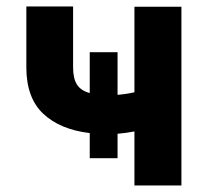

<svg xmlns="http://www.w3.org/2000/svg" viewBox="-20 -566 631 586"><path d="M338.8 -406.6V-276.6Q364 -278.4 390.3 -284.4V-545.5H533.7V0H390.3V-164.8Q363.6 -159.8 338.8 -157.7V-83.1H253.9V-159.8Q162.6 -170.8 111.5 -219.3Q60.4 -267.8 60.4 -360.1V-546.2H203.1V-360.1Q203.1 -326.7 214.8 -308.1Q226.6 -289.4 253.9 -282V-406.6Z"/></svg>

Font: Inter Zeller
Style: Bold
Weight: 700
Designer: Rasmus Andersson; Joe Bland
Foundry: zeller
Version: Version 3.015;git-dec3a8cb1